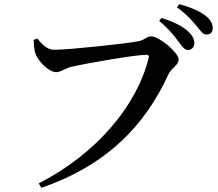

<svg xmlns="http://www.w3.org/2000/svg" viewBox="-20 -849 1040 918"><path d="M832 -652C850 -628 862 -610 878 -610C897 -610 909 -624 909 -642C909 -662 901 -679 878 -700C849 -726 806 -747 752 -763L741 -749C786 -712 812 -679 832 -652ZM918 -727C939 -702 949 -684 968 -684C986 -684 997 -695 997 -714C997 -736 987 -756 960 -776C933 -796 891 -815 837 -829L826 -814C877 -777 898 -750 918 -727ZM240 -611C204 -611 180 -638 158 -665L141 -658C142 -631 143 -614 149 -594C159 -562 210 -504 249 -504C270 -504 294 -523 319 -529C376 -543 623 -587 680 -587C689 -587 694 -584 691 -573C636 -347 444 -115 165 28L178 49C490 -59 672 -247 785 -493C800 -526 834 -536 834 -565C834 -597 742 -675 703 -675C680 -675 676 -659 642 -652C591 -641 310 -611 240 -611Z"/></svg>

Font: Noto Serif CJK KR SemiBold
Style: Regular
Weight: 600
Designer: Ryoko NISHIZUKA 西塚涼子 (kana & ideographs); Frank Grießhammer (Latin, Greek & Cyrillic); Wenlong ZHANG 张文龙 (bopomofo); San
Foundry: Adobe
Version: Version 2.001;hotconv 1.1.0;makeotfexe 2.6.0